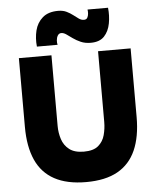

<svg xmlns="http://www.w3.org/2000/svg" viewBox="-62 -1002 869 1063"><g transform="rotate(-5 372.5 -471.0)"><path d="M374 8Q268 8 198.5 -29.5Q129 -67 95.5 -141.5Q62 -216 62 -326V-708H243V-315Q243 -277 254.5 -241.5Q266 -206 295 -183.5Q324 -161 376 -161Q429 -161 456 -184Q483 -207 492.5 -242.5Q502 -278 502 -315V-708H683V-326Q683 -217 650 -142.5Q617 -68 549 -30Q481 8 374 8ZM466 -758Q435 -758 411 -768.5Q387 -779 369 -792Q351 -805 336 -815.5Q321 -826 308 -826Q295 -826 288 -814.5Q281 -803 280 -788Q279 -773 282 -763H167Q162 -810 172.5 -852.5Q183 -895 214.5 -922.5Q246 -950 301 -950Q328 -950 347.5 -940.5Q367 -931 382.5 -919Q398 -907 411.5 -897.5Q425 -888 439 -888Q453 -888 458.5 -897.5Q464 -907 465 -920Q466 -933 464 -943H578Q583 -899 575 -856Q567 -813 541.5 -785.5Q516 -758 466 -758Z"/></g></svg>

Font: Onest Black
Style: Regular
Weight: 900
Designer: Dmitri Voloshin, Andrey Kudryavtsev
Foundry: Dmitri Voloshin, Andrey Kudryavtsev
Version: Version 1.000;gftools[0.9.33]